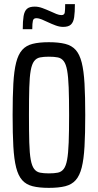

<svg xmlns="http://www.w3.org/2000/svg" viewBox="-20 -900 474 928"><path d="M216 8Q169 8 137.5 0Q106 -8 87 -29.5Q68 -51 58 -90.5Q48 -130 44.5 -192Q41 -254 41 -344Q41 -434 44.5 -496Q48 -558 58 -597.5Q68 -637 87 -658.5Q106 -680 137.5 -688Q169 -696 216 -696Q263 -696 295 -688Q327 -680 346 -658.5Q365 -637 375 -597.5Q385 -558 388.5 -496Q392 -434 392 -344Q392 -254 388.5 -192Q385 -130 375 -90.5Q365 -51 346 -29.5Q327 -8 295.5 0Q264 8 216 8ZM216 -62Q242 -62 259.5 -65.5Q277 -69 288 -83.5Q299 -98 304.5 -128.5Q310 -159 312 -211.5Q314 -264 314 -344Q314 -424 312 -476.5Q310 -529 304.5 -559.5Q299 -590 288 -604.5Q277 -619 259.5 -622.5Q242 -626 216 -626Q191 -626 173.5 -622.5Q156 -619 145 -604.5Q134 -590 128.5 -559.5Q123 -529 121.5 -476.5Q120 -424 120 -344Q120 -264 121.5 -211.5Q123 -159 128.5 -128.5Q134 -98 145 -83.5Q156 -69 173.5 -65.5Q191 -62 216 -62ZM90 -759Q90 -798 94 -822Q98 -846 110 -857Q122 -868 148 -868Q166 -868 185 -861Q204 -854 224 -845Q239 -838 252.5 -832.5Q266 -827 277 -827Q291 -827 293 -839.5Q295 -852 295 -880H342Q342 -841 338.5 -817Q335 -793 323 -781.5Q311 -770 285 -770Q268 -770 249 -777Q230 -784 211 -793Q196 -800 182 -806Q168 -812 155 -812Q142 -812 139 -800Q136 -788 136 -759Z"/></svg>

Font: Saira ExtraCondensed Medium
Style: Regular
Weight: 500
Width: 2
Designer: Hector Gatti with collaboration of the Omnibus-Type team
Foundry: Omnibus-Type
Version: Version 1.101